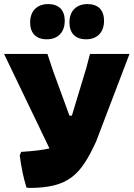

<svg xmlns="http://www.w3.org/2000/svg" viewBox="-21 -912 658 943"><path d="M222 -183C193 -176 146 -170 83 -166L76 -149C83 -92 94 -39 109 9L122 11C317 11 376 -54 451 -217L615 -647H421L402 -575L332 -344H320L240 -563L212 -647H-1ZM402 -719C458 -719 490 -755 490 -810C490 -836 483 -856 469 -871C454 -885 434 -892 409 -892C353 -892 320 -857 320 -802C320 -749 349 -719 402 -719ZM127 -802C127 -749 156 -719 209 -719C265 -719 297 -755 297 -810C297 -836 290 -856 276 -871C261 -885 241 -892 216 -892C160 -892 127 -857 127 -802Z"/></svg>

Font: Luna Sans Black
Style: Regular
Weight: 900
Designer: Juan Pablo del Peral
Foundry: Huerta Tipografica
Version: Version 2.001; ttfautohint (v1.5)